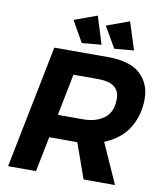

<svg xmlns="http://www.w3.org/2000/svg" viewBox="-97 -998 919 1077"><g transform="rotate(10 362.0 -459.5)"><path d="M310 -752 242 -872 372 -919 421 -762ZM495 -752 426 -872 556 -919 606 -762ZM632 0H453L382 -200H222L182 0H23L163 -700H467Q596 -700 654 -645Q712 -590 712 -504Q712 -414 669 -341Q626 -268 530 -228ZM393 -332Q465 -332 511.5 -367Q558 -402 558 -477Q558 -567 442 -569H295L248 -332Z"/></g></svg>

Font: Argentum Sans SemiBold
Style: Italic
Weight: 600
Italic angle: -11°
Designer: Julieta Ulanovsky (font), Cristiano Sobral (main changes and remaster)
Foundry: Julieta Ulanovsky (font), Cristiano Sobral (main changes and remaster)
Version: Version 2.007;June 15, 2022;FontCreator 14.0.0.2814 64-bit; 